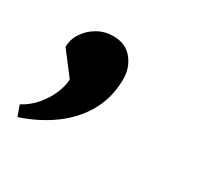

<svg xmlns="http://www.w3.org/2000/svg" viewBox="-78 -237 488 473"><g transform="rotate(30 166.0 -0.5)"><path d="M18 145 7 115Q30 103 47 83Q64 63 73.5 40.5Q83 18 83 0L34 -64Q34 -86 46.5 -104.5Q59 -123 79 -134.5Q99 -146 123 -146Q159 -146 178 -122Q197 -98 197 -67Q197 -16 175 25Q153 66 112.5 96.5Q72 127 18 145Z"/></g></svg>

Font: Lemonada
Style: Regular
Weight: 400
Designer: Mohamed Gaber (Arabic), Eduardo Tunni (Latin)
Foundry: Kief Type Foundry
Version: Version 4.005